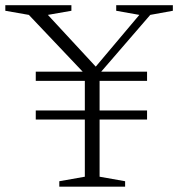

<svg xmlns="http://www.w3.org/2000/svg" viewBox="-45 -702 670 722"><path d="M508 -286.5V-252.5H89.5V-286.5ZM508 -432.5V-398H89.5V-432.5ZM329.5 -425.5V-37.5L425.5 -20.5V0H178V-20.5L274 -37.5V-424L63.5 -646L-25 -661.5V-682.5H223.5V-661.5L135 -646L327.5 -438L305 -439.5L479 -646L392 -661.5V-682.5H605V-661.5L520 -646Z"/></svg>

Font: Newsreader 14pt Light
Style: Regular
Weight: 300
Designer: Hugues Gentile
Foundry: Production Type
Version: Version 1.003